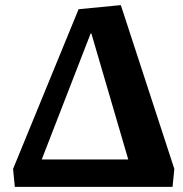

<svg xmlns="http://www.w3.org/2000/svg" viewBox="-20 -730 714 750"><path d="M38 0 31 -70 287 -694 452 -710 661 -70 654 0ZM143 -107H481L337 -599H334Z"/></svg>

Font: Literata 7pt
Style: Bold Italic
Weight: 700
Italic angle: -2°
Designer: Latin by Veronika Burian and Jose Scaglione. Greek by Irene Vlachou. Cyrillic by Vera Evstafieva
Foundry: TypeTogether
Version: Version 3.002